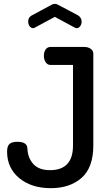

<svg xmlns="http://www.w3.org/2000/svg" viewBox="-20 -976 570 1002"><path d="M17 -185Q17 -214 30 -225Q43 -236 71 -236Q122 -236 123 -201Q125 -152 154 -120Q183 -88 241 -88Q361 -88 361 -217V-637H244Q228 -637 218.5 -651Q209 -665 209 -685Q209 -704 218 -717.5Q227 -731 244 -731H420Q439 -731 453 -721.5Q467 -712 467 -696V-217Q467 -102 406 -48Q345 6 245 6Q144 6 80.5 -46.5Q17 -99 17 -185ZM127 -864Q127 -885 145 -895L249 -951Q259 -956 266 -956Q275 -956 283 -951L387 -896Q406 -884 406 -863Q406 -850 398.5 -839.5Q391 -829 380 -829Q378 -829 374 -830Q372 -832 370 -832L266 -888L162 -832Q158 -829 153 -829Q142 -829 134.5 -839.5Q127 -850 127 -864Z"/></svg>

Font: TerminalDosisSemiBold
Style: Bold
Weight: 600
Designer: EdgarTolentino, PabloImpallari, IginoMarini
Foundry: EdgarTolentino, PabloImpallari, IginoMarini
Version: Version 1.006